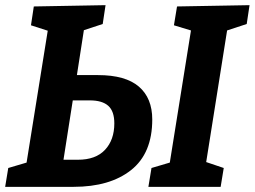

<svg xmlns="http://www.w3.org/2000/svg" viewBox="-23 -724 987 744"><path d="M-3 0 9 -73 80 -94 162 -605 97 -626 108 -699 386 -704 375 -631 302 -607 275 -433H357Q463 -433 515 -388.5Q567 -344 567 -261Q567 -130 485 -65Q403 0 262 0ZM933 -631 857 -606 776 -96 844 -73 832 0H552L564 -73L635 -94L717 -606L651 -626L663 -699L944 -704ZM325 -335H259L223 -105H279Q348 -105 384 -143.5Q420 -182 420 -246Q420 -293 396.5 -314Q373 -335 325 -335Z"/></svg>

Font: Bitter
Style: Bold Italic
Weight: 700
Italic angle: -9°
Designer: Sol Matas, and Bitter project Authors
Foundry: Sol Matas
Version: Version 2.001